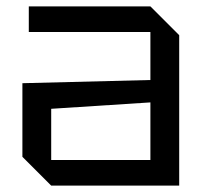

<svg xmlns="http://www.w3.org/2000/svg" viewBox="-20 -580 640 600"><path d="M50 -90V-320L450 -330V-480H70V-560H450L540 -470V0H140ZM140 -240V-80H450V-260Z"/></svg>

Font: Tektur
Style: Regular
Weight: 400
Designer: Adam Jagosz
Foundry: Adam Jagosz
Version: Version 1.005;gftools[0.9.30]